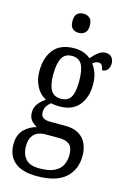

<svg xmlns="http://www.w3.org/2000/svg" viewBox="-146 -824 753 1131"><g transform="rotate(15 231.0 -259.0)"><path d="M198 239Q107 239 62 200.5Q17 162 17 93Q17 34 49.5 2Q82 -30 124 -40Q106 -49 89.5 -67Q73 -85 73 -117Q73 -147 90 -169.5Q107 -192 134 -210Q96 -229 74.5 -270Q53 -311 53 -361Q53 -447 94 -496.5Q135 -546 219 -546Q251 -546 276.5 -536.5Q302 -527 318 -512Q326 -521 338.5 -534Q351 -547 367 -557.5Q383 -568 403 -568Q429 -568 441 -552.5Q453 -537 453 -516Q453 -495 442 -479Q431 -463 407 -463Q407 -478 399.5 -490Q392 -502 378 -502Q367 -502 358.5 -498Q350 -494 342 -487Q357 -467 368 -438.5Q379 -410 379 -365Q379 -290 339.5 -241Q300 -192 219 -192Q208 -192 193 -193.5Q178 -195 169 -198Q156 -188 145 -172.5Q134 -157 134 -134Q134 -91 191 -91H283Q335 -91 367 -71.5Q399 -52 413.5 -19Q428 14 428 54Q428 139 371.5 189Q315 239 198 239ZM217 -238Q260 -238 277.5 -268.5Q295 -299 295 -365Q295 -434 277 -466.5Q259 -499 216 -499Q174 -499 155.5 -465.5Q137 -432 137 -364Q137 -300 156 -269Q175 -238 217 -238ZM200 191Q259 191 292 174.5Q325 158 338.5 130.5Q352 103 352 69Q352 23 330.5 5.5Q309 -12 269 -12H182Q159 -12 138.5 -3.5Q118 5 104.5 26Q91 47 91 87Q91 131 115.5 161Q140 191 200 191ZM218 -640Q195 -640 180 -653Q165 -666 165 -698Q165 -731 180 -744Q195 -757 218 -757Q239 -757 255 -744Q271 -731 271 -698Q271 -666 255 -653Q239 -640 218 -640Z"/></g></svg>

Font: Noto Serif Myanmar Cond
Style: Regular
Weight: 400
Width: 3
Designer: Ben Mitchell and the Monotype Design Team
Foundry: Monotype Imaging Inc.
Version: Version 2.106; ttfautohint (v1.8.4.7-5d5b)